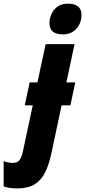

<svg xmlns="http://www.w3.org/2000/svg" viewBox="-145 -796 468 1056"><path d="M201.2 -606.9Q127 -606.9 127 -668Q127 -692.4 137.5 -717.3Q147.9 -742.2 170.7 -759Q193.4 -775.9 229 -775.9Q264.2 -775.9 283.7 -760.7Q303.2 -745.6 303.2 -714.8Q303.2 -668.9 275.1 -637.9Q247.1 -606.9 201.2 -606.9ZM-50.8 240.2Q-68.8 240.2 -86.9 238.3Q-105 236.3 -125 229V89.8Q-115.7 94.7 -99.9 97.4Q-84 100.1 -75.2 100.1Q-48.8 100.1 -37.1 83.7Q-25.4 67.4 -18.1 32.2L35.2 -216.8H-8.8L18.1 -342.8H61L106 -553.2H265.1L220.2 -342.8H269L242.2 -216.8H193.8L138.2 44.9Q125 107.4 103.8 151.1Q82.5 194.8 45.9 217.5Q9.3 240.2 -50.8 240.2Z"/></svg>

Font: Open Sans Condensed ExtraBold
Style: Italic
Weight: 800
Width: 3
Italic angle: -12°
Designer: Monotype Design Team
Foundry: Monotype Imaging Inc.
Version: Version 3.003; ttfautohint (v1.8.4)